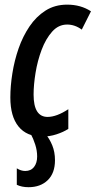

<svg xmlns="http://www.w3.org/2000/svg" viewBox="-20 -570 406 815"><path d="M158.7 9.8Q93.3 9.8 58.6 -33Q23.9 -75.7 23.9 -156.2Q23.9 -204.6 32.5 -258.5Q41 -312.5 58.8 -364Q76.7 -415.5 105.2 -457.8Q133.8 -500 173.3 -525.1Q212.9 -550.3 265.1 -550.3Q322.8 -550.3 366.2 -522L327.1 -444.3Q297.9 -465.8 265.1 -465.8Q228 -465.8 201.2 -435.5Q174.3 -405.3 156.7 -358.6Q139.2 -312 130.9 -261Q122.6 -210 122.6 -168.5Q122.6 -73.7 182.1 -73.7Q220.2 -73.7 270 -106.4V-22.9Q249 -9.3 219.7 0.2Q190.4 9.8 158.7 9.8ZM101.1 224.6Q72.3 224.6 51.3 214.4V144.5Q69.3 155.8 86.9 155.8Q111.3 155.8 124.5 138.7Q137.7 121.6 137.7 94.2Q137.7 69.3 129.6 43.9Q121.6 18.6 109.9 -2.9H171.9Q189.9 18.1 201.7 46.6Q213.4 75.2 213.4 109.9Q213.4 165 182.6 194.8Q151.9 224.6 101.1 224.6Z"/></svg>

Font: Open Sans Condensed SemiBold
Style: Italic
Weight: 600
Width: 3
Italic angle: -12°
Designer: Monotype Design Team
Foundry: Monotype Imaging Inc.
Version: Version 3.000; ttfautohint (v1.8.4)